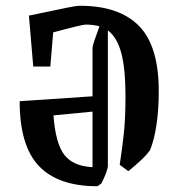

<svg xmlns="http://www.w3.org/2000/svg" viewBox="-20 -634 605 664"><path d="M316 10Q181 10 114.5 -60Q48 -130 48 -284L300 -301V-466Q300 -476 308 -498Q316 -520 324 -543Q303 -549 276 -549Q270 -549 239 -541.5Q208 -534 164 -522L154 -404H95L80 -580Q111 -586 147.5 -594Q184 -602 214.5 -608Q245 -614 257 -614Q392 -614 460.5 -544.5Q529 -475 529 -319Q529 -253 521 -201Q513 -149 499 -115Q487 -98 466.5 -79Q446 -60 424 -42L394 -64Q402 -116 408 -170Q414 -224 414 -301Q414 -396 399.5 -450.5Q385 -505 353 -529V-59Q353 -53 347 -36.5Q341 -20 331 0Q328 2 323 6Q318 10 316 10ZM165 -235Q172 -138 202.5 -98.5Q233 -59 300 -56V-248Z"/></svg>

Font: Grenze Gotisch Medium
Style: Regular
Weight: 500
Designer: Renata Polastri
Foundry: Omnibus-Type
Version: Version 1.001